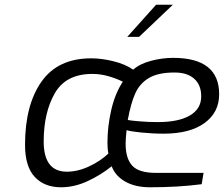

<svg xmlns="http://www.w3.org/2000/svg" viewBox="-20 -787 948 813"><path d="M86 -174Q86 -342 155.5 -441Q225 -540 366 -540Q411 -540 461 -527.5Q511 -515 544 -492Q572 -517 619.5 -529.5Q667 -542 713 -542Q908 -542 908 -388Q908 -311 846 -266Q784 -221 673 -221Q625 -221 577 -226Q529 -231 516 -236Q512 -200 512 -178Q512 -116 540 -85.5Q568 -55 640 -55H842L834 -7Q735 6 615 6Q553 6 510.5 -18Q468 -42 453 -83Q407 -46 351 -20Q295 6 238 6Q168 6 127 -38Q86 -82 86 -174ZM832 -379Q832 -427 802.5 -453.5Q773 -480 719 -480Q650 -480 611 -457Q572 -434 553 -392Q534 -350 521 -279Q528 -277 567.5 -273.5Q607 -270 648 -270Q736 -270 784 -298Q832 -326 832 -379ZM439 -137Q435 -156 435 -183Q435 -251 451 -321Q467 -391 500 -441Q477 -453 442 -463.5Q407 -474 371 -474Q259 -474 212 -392Q165 -310 165 -188Q165 -60 263 -60Q310 -60 358.5 -83Q407 -106 439 -137ZM641 -767H712L569 -631H519Z"/></svg>

Font: Exo
Style: Italic
Weight: 400
Italic angle: -9°
Designer: Natanael Gama
Foundry: Natanael Gama
Version: Version 1.500; ttfautohint (v1.6)